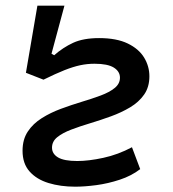

<svg xmlns="http://www.w3.org/2000/svg" viewBox="-20 -665 626 694"><path d="M252 9.8Q198.7 9.8 155.5 -3.4Q112.3 -16.6 86.9 -45.2Q61.5 -73.7 61.5 -120.1Q61.5 -161.1 80.6 -189.7Q99.6 -218.3 131.1 -238Q162.6 -257.8 200.2 -271.7Q237.8 -285.6 275.1 -296.9Q312.5 -308.1 344 -319.8Q375.5 -331.5 394.5 -346.9Q413.6 -362.3 413.6 -384.3Q413.6 -406.7 391.4 -420.7Q369.1 -434.6 321.8 -434.6Q295.4 -434.6 270 -429.2Q244.6 -423.8 213.1 -411.4Q181.6 -398.9 137.2 -377L127.9 -492.7L175.8 -465.3Q207.5 -493.2 244.4 -510.3Q281.2 -527.3 338.4 -527.3Q401.4 -527.3 441.7 -507.8Q481.9 -488.3 501 -456.8Q520 -425.3 520 -389.2Q520 -350.6 501 -323.2Q481.9 -295.9 450.4 -277.1Q418.9 -258.3 381.3 -244.6Q343.8 -231 306.4 -219.7Q269 -208.5 237.5 -196.5Q206.1 -184.6 187 -169.2Q168 -153.8 168 -131.3Q168 -108.9 189.9 -95.9Q211.9 -83 259.3 -83Q300.3 -83 353.5 -94.5Q406.7 -106 457 -132.8L486.8 -53.7Q455.1 -29.3 412.8 -15.4Q370.6 -1.5 328.1 4.2Q285.6 9.8 252 9.8ZM137.2 -377 73.7 -401.9 115.2 -644.5H212.9L159.7 -446.8Z"/></svg>

Font: Cascadia Code PL
Style: Italic
Weight: 400
Italic angle: -10°
Monospace: yes
Designer: Aaron Bell
Foundry: Saja Typeworks
Version: Version 2404.023